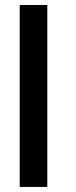

<svg xmlns="http://www.w3.org/2000/svg" viewBox="-20 -737 298 757"><path d="M57.6 0V-717.3H166.5V0Z"/></svg>

Font: Ride Light
Style: Bold
Weight: 600
Version: Version 3.000